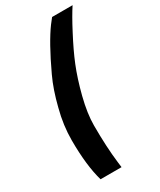

<svg xmlns="http://www.w3.org/2000/svg" viewBox="-217 -820 847 1015"><g transform="rotate(-30 206.0 -312.5)"><path d="M269 -472C288 -519 312 -569 341 -624C369 -678 393 -719 412 -748C412 -748 287 -748 287 -748C287 -748 262 -716 262 -716C262 -716 262 -716 262 -716C226 -667 183 -591 134 -486C134 -486 134 -486 134 -486C111 -437 92 -381 76 -317C59 -253 51 -191 51 -132C51 -132 51 -132 51 -132C51 -27 61 58 80 123C80 123 208 123 208 123C208 123 204 90 204 90C204 90 204 90 204 90C196 25 192 -52 192 -141C192 -141 192 -141 192 -141C192 -188 200 -244 216 -307C232 -370 250 -425 269 -472Z"/></g></svg>

Font: My Font
Style: Bold Italic
Weight: 500
Version: Version 0.001